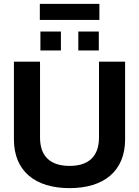

<svg xmlns="http://www.w3.org/2000/svg" viewBox="-20 -963 719 993"><path d="M186 -860H494V-943H186ZM189 -702H295V-800H189ZM385 -702H491V-800H385ZM340 10C517 10 627 -78 627 -242V-644H492V-252C492 -153 437 -105 340 -105C242 -105 187 -153 187 -252V-644H52V-242C52 -78 162 10 340 10Z"/></svg>

Font: Kanit Medium
Style: Regular
Weight: 500
Designer: Katatrad Team
Foundry: CadsonDemak
Version: Version 1.000;PS 001.000;hotconv 1.0.88;makeotf.lib2.5.64775